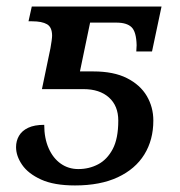

<svg xmlns="http://www.w3.org/2000/svg" viewBox="-20 -556 549 586"><path d="M209 10Q145 10 105.5 -8Q66 -26 47.5 -53Q29 -80 29 -107Q29 -126 38 -141.5Q47 -157 66 -166Q85 -175 115 -175Q115 -134 128.5 -103.5Q142 -73 165.5 -56.5Q189 -40 219 -40Q252 -40 279.5 -54.5Q307 -69 324 -101Q341 -133 341 -188Q341 -233 312.5 -258.5Q284 -284 235 -284H108L134 -409Q136 -420 137.5 -431Q139 -442 139 -447Q139 -473 123.5 -482Q108 -491 78 -491H67L77 -536H473L444 -399H396Q396 -404 396.5 -409Q397 -414 397 -418Q396 -459 381.5 -473Q367 -487 335 -487H255L224 -338H265Q327 -338 367.5 -317.5Q408 -297 428 -263Q448 -229 448 -188Q448 -129 420.5 -84.5Q393 -40 339.5 -15Q286 10 209 10Z"/></svg>

Font: ET Text
Style: Italic
Weight: 470
Italic angle: -12°
Designer: Monotype Design Team
Foundry: Monotype Imaging Inc.
Version: Version 2.009